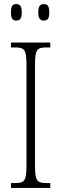

<svg xmlns="http://www.w3.org/2000/svg" viewBox="-20 -923 302 943"><path d="M195 -822C213 -822 222 -831 222 -862C222 -894 213 -903 195 -903C178 -903 168 -894 168 -862C168 -831 178 -822 195 -822ZM60 -822C77 -822 87 -831 87 -862C87 -894 77 -903 60 -903C42 -903 34 -894 34 -862C34 -831 42 -822 60 -822ZM34 0H227V-24H208C161 -24 152 -36 152 -109V-605C152 -679 161 -690 208 -690H227V-714H34V-690H54C100 -690 110 -679 110 -605V-108C110 -35 100 -24 54 -24H34Z"/></svg>

Font: Noto Serif Khmer ExtraCondensed ExtraLight
Style: Regular
Weight: 200
Width: 2
Designer: Danh Hong and the Monotype Design Team
Foundry: Monotype Imaging Inc.
Version: Version 2.004